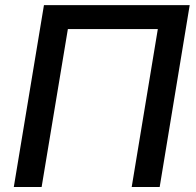

<svg xmlns="http://www.w3.org/2000/svg" viewBox="-20 -748 785 768"><path d="M738.8 -727.5 618.7 0H506.8L611.3 -631.8H251.5L146.5 0H35.2L155.8 -727.5Z"/></svg>

Font: Inter Medium
Style: Italic
Weight: 500
Italic angle: -9.3988°
Designer: Rasmus Andersson
Foundry: rsms
Version: Version 4.001;git-66647c0bb